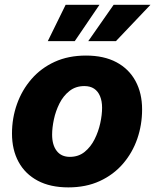

<svg xmlns="http://www.w3.org/2000/svg" viewBox="-20 -790 663 820"><path d="M272 10.3Q194.8 10.3 141.1 -18.3Q87.4 -46.9 59.3 -98.6Q31.2 -150.4 31.2 -219.7Q31.2 -285.6 52.5 -345.5Q73.7 -405.3 114.3 -452.1Q154.8 -499 213.4 -525.9Q272 -552.7 347.2 -552.7Q423.8 -552.7 477.3 -524.2Q530.8 -495.6 558.8 -443.8Q586.9 -392.1 586.9 -322.8Q586.9 -256.8 566.2 -197Q545.4 -137.2 504.9 -90.3Q464.4 -43.5 405.8 -16.6Q347.2 10.3 272 10.3ZM278.3 -120.1Q315.4 -120.1 341.6 -141.4Q367.7 -162.6 384 -195.3Q400.4 -228 408.2 -263.9Q416 -299.8 416 -329.6Q416 -358.4 407.2 -379.4Q398.4 -400.4 381.8 -411.4Q365.2 -422.4 340.3 -422.4Q303.2 -422.4 276.9 -401.6Q250.5 -380.9 234.1 -348.4Q217.8 -315.9 210.2 -280.3Q202.6 -244.6 202.6 -214.8Q202.6 -170.9 222.2 -145.5Q241.7 -120.1 278.3 -120.1ZM299.3 -614.3H184.1L260.3 -769.5H404.8ZM475.1 -614.3H356.9L465.3 -769.5H622.6Z"/></svg>

Font: Inter ExtraBold
Style: Italic
Weight: 800
Italic angle: -9.3988°
Designer: Rasmus Andersson
Foundry: rsms
Version: Version 4.001;git-66647c0bb